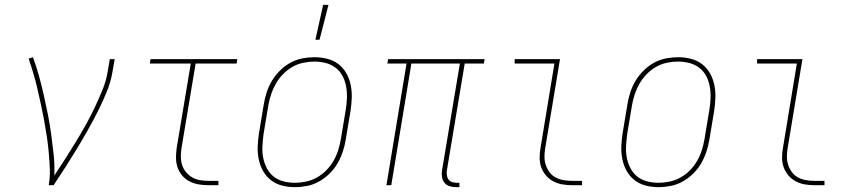

<svg xmlns="http://www.w3.org/2000/svg" viewBox="-20 -764 3540 792"><path d="M181 0Q187 -35 185.5 -68.5Q184 -102 181 -135.5Q178 -169 173 -202Q168 -235 162 -267.5Q156 -300 149 -332.5Q142 -365 134.5 -397Q127 -429 118 -460Q109 -491 98 -522L116 -528Q130 -490 141 -450Q152 -410 161 -370Q170 -330 178 -289.5Q186 -249 191.5 -207.5Q197 -166 201.5 -124.5Q206 -83 204 -40Q227 -74 249 -108.5Q271 -143 292 -177.5Q313 -212 333 -247.5Q353 -283 370 -319Q387 -355 402.5 -392.5Q418 -430 424 -468L433 -520H453L444 -468Q437 -426 420.5 -385.5Q404 -345 384 -305.5Q364 -266 342 -227Q320 -188 297 -150Q274 -112 250 -74.5Q226 -37 201 0Z M840 0Q819 0 799 -3.5Q779 -7 761.5 -16Q744 -25 731.5 -40Q719 -55 712.5 -73.5Q706 -92 706 -113Q706 -134 709 -155L767 -502H598L601 -520H959L956 -502H787L729 -155Q726 -137 726 -118.5Q726 -100 731 -84Q736 -68 747 -54.5Q758 -41 772.5 -32.5Q787 -24 804.5 -21Q822 -18 840 -18H881V0Z M1196 8Q1169 8 1143.5 1.5Q1118 -5 1098 -20.5Q1078 -36 1065.5 -58Q1053 -80 1047.5 -106Q1042 -132 1043 -159Q1044 -186 1048 -213L1068 -333Q1072 -358 1080 -383Q1088 -408 1101.5 -430.5Q1115 -453 1134.5 -472.5Q1154 -492 1177.5 -505Q1201 -518 1226.5 -523Q1252 -528 1277 -528Q1304 -528 1330 -521.5Q1356 -515 1376 -499.5Q1396 -484 1408.5 -462Q1421 -440 1426.5 -414Q1432 -388 1431 -361Q1430 -334 1426 -307L1406 -187Q1402 -162 1393.5 -137Q1385 -112 1372 -89.5Q1359 -67 1339 -47.5Q1319 -28 1295.5 -15Q1272 -2 1246.5 3Q1221 8 1196 8ZM1197 -10Q1219 -10 1242.5 -15Q1266 -20 1287.5 -32Q1309 -44 1326.5 -62Q1344 -80 1356 -101Q1368 -122 1375 -144.5Q1382 -167 1386 -190L1406 -310Q1410 -334 1411 -358.5Q1412 -383 1408 -406Q1404 -429 1393.5 -449.5Q1383 -470 1365 -484Q1347 -498 1324 -504Q1301 -510 1276 -510Q1254 -510 1230.5 -505Q1207 -500 1186 -488Q1165 -476 1147.5 -458Q1130 -440 1118 -419Q1106 -398 1098.5 -375.5Q1091 -353 1087 -330L1067 -210Q1064 -186 1062.5 -161.5Q1061 -137 1065.5 -114Q1070 -91 1080.5 -70.5Q1091 -50 1108.5 -36Q1126 -22 1149 -16Q1172 -10 1197 -10ZM1281 -600 1313 -744H1335L1298 -600Z M1861 8Q1847 8 1834.5 4Q1822 0 1814 -9.5Q1806 -19 1803.5 -32Q1801 -45 1803 -59L1877 -502H1677L1594 0H1574L1657 -502H1578L1581 -520H1979L1976 -502H1897L1823 -59Q1822 -49 1823.5 -39.5Q1825 -30 1830.5 -23Q1836 -16 1845 -13Q1854 -10 1864 -10H1875V8Z M2340 0Q2319 0 2299 -3.5Q2279 -7 2261.5 -16.5Q2244 -26 2231.5 -41Q2219 -56 2212.5 -74.5Q2206 -93 2206 -114Q2206 -135 2210 -156L2267 -502H2103V-520H2290L2229 -153Q2226 -135 2226 -117Q2226 -99 2231.5 -83Q2237 -67 2247 -53.5Q2257 -40 2272 -32Q2287 -24 2304.5 -21Q2322 -18 2340 -18H2381V0Z M2696 8Q2669 8 2643.5 1.5Q2618 -5 2598 -20.5Q2578 -36 2565.5 -58Q2553 -80 2547.5 -106Q2542 -132 2543 -159Q2544 -186 2548 -213L2568 -333Q2572 -358 2580 -383Q2588 -408 2601.5 -430.5Q2615 -453 2634.5 -472.5Q2654 -492 2677.5 -505Q2701 -518 2726.5 -523Q2752 -528 2777 -528Q2804 -528 2830 -521.5Q2856 -515 2876 -499.5Q2896 -484 2908.5 -462Q2921 -440 2926.5 -414Q2932 -388 2931 -361Q2930 -334 2926 -307L2906 -187Q2902 -162 2893.5 -137Q2885 -112 2872 -89.5Q2859 -67 2839 -47.5Q2819 -28 2795.5 -15Q2772 -2 2746.5 3Q2721 8 2696 8ZM2697 -10Q2719 -10 2742.5 -15Q2766 -20 2787.5 -32Q2809 -44 2826.5 -62Q2844 -80 2856 -101Q2868 -122 2875 -144.5Q2882 -167 2886 -190L2906 -310Q2910 -334 2911 -358.5Q2912 -383 2908 -406Q2904 -429 2893.5 -449.5Q2883 -470 2865 -484Q2847 -498 2824 -504Q2801 -510 2776 -510Q2754 -510 2730.5 -505Q2707 -500 2686 -488Q2665 -476 2647.5 -458Q2630 -440 2618 -419Q2606 -398 2598.5 -375.5Q2591 -353 2587 -330L2567 -210Q2564 -186 2562.5 -161.5Q2561 -137 2565.5 -114Q2570 -91 2580.5 -70.5Q2591 -50 2608.5 -36Q2626 -22 2649 -16Q2672 -10 2697 -10Z M3340 0Q3319 0 3299 -3.5Q3279 -7 3261.5 -16.5Q3244 -26 3231.5 -41Q3219 -56 3212.5 -74.5Q3206 -93 3206 -114Q3206 -135 3210 -156L3267 -502H3103V-520H3290L3229 -153Q3226 -135 3226 -117Q3226 -99 3231.5 -83Q3237 -67 3247 -53.5Q3257 -40 3272 -32Q3287 -24 3304.5 -21Q3322 -18 3340 -18H3381V0Z"/></svg>

Font: Iosevka Curly Slab Thin
Style: Italic
Weight: 100
Italic angle: -9°
Monospace: yes
Designer: Belleve Invis
Foundry: Belleve Invis
Version: Version 22.1.2; ttfautohint (v1.8.4)